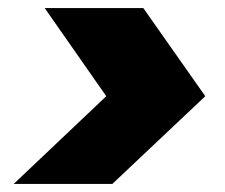

<svg xmlns="http://www.w3.org/2000/svg" viewBox="-20 -584 559 477"><path d="M14 -127H259L490 -345L336 -564H91L244 -345Z"/></svg>

Font: SVN-Poppins ExtraBold
Style: Italic
Weight: 800
Italic angle: -10°
Designer: Ninad Kale (Devanagari), Jonny Pinhorn (Latin)
Foundry: Indian Type Foundry
Version: Version 3.002 2017